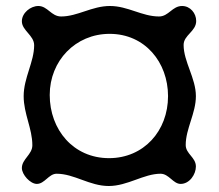

<svg xmlns="http://www.w3.org/2000/svg" viewBox="-20 -614 732 641"><path d="M169 -34C228 -34 279 7 343 7C406 7 460 -34 516 -34C544 -34 558 0 583 0C613 0 634 -32 634 -58C634 -89 600 -100 600 -130C600 -184 634 -236 634 -293C634 -353 593 -408 593 -464C593 -497 635 -509 635 -544C635 -570 615 -594 588 -594C555 -594 543 -559 511 -559C454 -559 407 -594 347 -594C287 -594 239 -559 184 -559C151 -559 139 -594 108 -594C82 -594 53 -571 53 -543C53 -512 94 -496 94 -463C94 -407 59 -354 59 -293C59 -234 88 -185 88 -129C88 -98 53 -83 53 -53C53 -31 81 0 103 0C129 0 143 -34 169 -34ZM146 -297C146 -411 232 -501 346 -501C464 -501 541 -406 541 -293C541 -177 460 -86 344 -86C225 -86 146 -181 146 -297Z"/></svg>

Font: Asimov Print
Style: C
Weight: 500
Designer: Google
Version: Version 2.000980: 2014